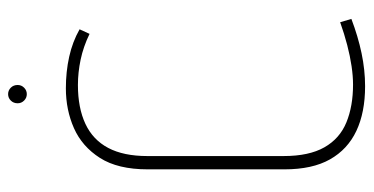

<svg xmlns="http://www.w3.org/2000/svg" viewBox="-238 -650 899 462"><g transform="rotate(-90 211.0 -419.5)"><path d="M215 -849Q206 -849 199.5 -842.5Q193 -836 193 -826Q193 -817 199.5 -810.5Q206 -804 215 -804Q224 -804 230.5 -810.5Q237 -817 237 -826Q237 -836 230.5 -842.5Q224 -849 215 -849ZM360 -653 371 -677Q341 -694 305 -702Q269 -710 229 -710Q177 -710 133 -690.5Q89 -671 61.5 -628Q34 -585 34 -513V-184Q34 -117 58 -74.5Q82 -32 126.5 -11Q171 10 234 10Q273 10 313.5 1.5Q354 -7 396 -23L388 -50Q360 -40 333 -33Q306 -26 282 -22.5Q258 -19 238 -19Q186 -19 147 -35Q108 -51 87 -88Q66 -125 66 -186V-514Q66 -571 85.5 -608Q105 -645 143.5 -663Q182 -681 237 -681Q267 -681 298 -674.5Q329 -668 360 -653Z"/></g></svg>

Font: Advent Pro ExtraLight
Style: Regular
Weight: 250
Version: Version 3.000